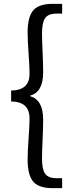

<svg xmlns="http://www.w3.org/2000/svg" viewBox="-20 -811 378 1001"><path d="M255 170Q186 170 156 139Q124 105 124 21Q124 -20 129 -89Q134 -157 134 -194Q134 -281 38 -282V-339Q134 -340 134 -426Q134 -463 129 -532Q124 -601 124 -642Q124 -726 156 -760Q186 -791 255 -791H304V-740H275Q231 -740 215 -716Q199 -693 199 -637Q199 -604 202 -539Q205 -474 205 -434Q205 -331 138 -313V-309Q205 -290 205 -187Q205 -148 202 -83Q199 -17 199 16Q199 72 215 94Q231 118 275 118H304V170Z"/></svg>

Font: Source Han Sans K Regular
Style: Regular
Weight: 400
Designer: Ryoko NISHIZUKA  (kana & ideographs); Paul D. Hunt (Latin, Greek & Cyrillic); Wenlong ZHANG  (bopomofo); Sandoll Communi
Foundry: Adobe Systems Incorporated
Version: Version 1.00 July 18, 2014, initial release